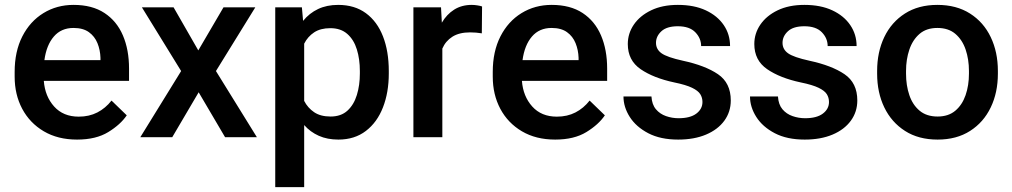

<svg xmlns="http://www.w3.org/2000/svg" viewBox="-20 -558 4117 781"><path d="M293.5 9.8Q215.3 9.8 158.2 -23.9Q101.1 -57.6 70.3 -115.5Q39.6 -173.3 39.6 -246.1V-265.6Q39.6 -348.6 70.8 -409.9Q102.1 -471.2 156.5 -504.6Q210.9 -538.1 279.3 -538.1Q355 -538.1 405 -505.1Q455.1 -472.2 480 -413.8Q504.9 -355.5 504.9 -279.3V-229H158.2Q163.1 -166 200.2 -124.8Q237.3 -83.5 300.3 -83.5Q342.8 -83.5 376 -100.6Q409.2 -117.7 433.6 -148.9L495.6 -88.9Q470.2 -51.3 420.4 -20.8Q370.6 9.8 293.5 9.8ZM278.8 -444.3Q229 -444.3 199 -409.4Q168.9 -374.5 160.6 -313.5H388.7V-322.8Q387.7 -354.5 376.5 -382.3Q365.2 -410.2 341.6 -427.2Q317.9 -444.3 278.8 -444.3Z M686 -528.3 786.6 -353 889.2 -528.3H1018.6L858.4 -269L1024.9 0H895.5L788.1 -182.6L680.7 0H550.8L716.8 -269L557.1 -528.3Z M1561.5 -269V-258.8Q1561.5 -182.1 1537.8 -121.3Q1514.2 -60.5 1468.3 -25.4Q1422.4 9.8 1356.4 9.8Q1311.5 9.8 1276.9 -5.6Q1242.2 -21 1217.3 -49.3V203.1H1099.6V-528.3H1208L1212.9 -473.1Q1238.3 -504.4 1273.7 -521.2Q1309.1 -538.1 1355.5 -538.1Q1422.4 -538.1 1468.3 -504.4Q1514.2 -470.7 1537.8 -410.2Q1561.5 -349.6 1561.5 -269ZM1443.8 -258.8V-269Q1443.8 -317.4 1431.6 -356.9Q1419.4 -396.5 1392.8 -419.9Q1366.2 -443.4 1323.7 -443.4Q1283.7 -443.4 1257.8 -426.3Q1231.9 -409.2 1217.3 -380.4V-147.5Q1231.9 -119.1 1257.8 -101.6Q1283.7 -84 1324.7 -84Q1367.2 -84 1393.3 -107.9Q1419.4 -131.8 1431.6 -171.6Q1443.8 -211.4 1443.8 -258.8Z M1940.9 -531.7 1939.9 -422.4Q1916.5 -426.3 1892.1 -426.3Q1848.1 -426.3 1820.3 -408.7Q1792.5 -391.1 1779.3 -360.4V0H1661.6V-528.3H1773.9L1777.3 -465.8Q1796.9 -499.5 1827.4 -518.8Q1857.9 -538.1 1898.9 -538.1Q1909.7 -538.1 1922.1 -536.1Q1934.6 -534.2 1940.9 -531.7Z M2238.3 9.8Q2160.2 9.8 2103 -23.9Q2045.9 -57.6 2015.1 -115.5Q1984.4 -173.3 1984.4 -246.1V-265.6Q1984.4 -348.6 2015.6 -409.9Q2046.9 -471.2 2101.3 -504.6Q2155.8 -538.1 2224.1 -538.1Q2299.8 -538.1 2349.9 -505.1Q2399.9 -472.2 2424.8 -413.8Q2449.7 -355.5 2449.7 -279.3V-229H2103Q2107.9 -166 2145 -124.8Q2182.1 -83.5 2245.1 -83.5Q2287.6 -83.5 2320.8 -100.6Q2354 -117.7 2378.4 -148.9L2440.4 -88.9Q2415 -51.3 2365.2 -20.8Q2315.4 9.8 2238.3 9.8ZM2223.6 -444.3Q2173.8 -444.3 2143.8 -409.4Q2113.8 -374.5 2105.5 -313.5H2333.5V-322.8Q2332.5 -354.5 2321.3 -382.3Q2310.1 -410.2 2286.4 -427.2Q2262.7 -444.3 2223.6 -444.3Z M2837.4 -143.1Q2837.4 -160.6 2828.6 -174.8Q2819.8 -189 2795.2 -200.9Q2770.5 -212.9 2722.7 -222.7Q2638.2 -240.7 2585.9 -276.6Q2533.7 -312.5 2533.7 -378.9Q2533.7 -421.9 2558.3 -458Q2583 -494.1 2628.7 -516.1Q2674.3 -538.1 2737.3 -538.1Q2803.7 -538.1 2851.1 -515.9Q2898.4 -493.7 2924.1 -455.8Q2949.7 -418 2949.7 -370.6H2832Q2832 -402.3 2808.3 -426.8Q2784.7 -451.2 2737.3 -451.2Q2692.4 -451.2 2670.4 -430.9Q2648.4 -410.6 2648.4 -383.8Q2648.4 -357.4 2670.9 -341.3Q2693.4 -325.2 2757.8 -311Q2848.6 -291.5 2900.6 -256.1Q2952.6 -220.7 2952.6 -149.4Q2952.6 -103 2926.3 -66.9Q2899.9 -30.8 2851.8 -10.5Q2803.7 9.8 2738.8 9.8Q2666.5 9.8 2616.9 -16.1Q2567.4 -42 2541.7 -82.3Q2516.1 -122.6 2516.1 -165.5H2629.9Q2631.8 -132.8 2648.2 -113.5Q2664.6 -94.2 2689.2 -85.7Q2713.9 -77.1 2740.2 -77.1Q2787.6 -77.1 2812.5 -95.9Q2837.4 -114.7 2837.4 -143.1Z M3352.1 -143.1Q3352.1 -160.6 3343.3 -174.8Q3334.5 -189 3309.8 -200.9Q3285.2 -212.9 3237.3 -222.7Q3152.8 -240.7 3100.6 -276.6Q3048.3 -312.5 3048.3 -378.9Q3048.3 -421.9 3073 -458Q3097.7 -494.1 3143.3 -516.1Q3189 -538.1 3252 -538.1Q3318.4 -538.1 3365.7 -515.9Q3413.1 -493.7 3438.7 -455.8Q3464.4 -418 3464.4 -370.6H3346.7Q3346.7 -402.3 3323 -426.8Q3299.3 -451.2 3252 -451.2Q3207 -451.2 3185.1 -430.9Q3163.1 -410.6 3163.1 -383.8Q3163.1 -357.4 3185.5 -341.3Q3208 -325.2 3272.5 -311Q3363.3 -291.5 3415.3 -256.1Q3467.3 -220.7 3467.3 -149.4Q3467.3 -103 3440.9 -66.9Q3414.6 -30.8 3366.5 -10.5Q3318.4 9.8 3253.4 9.8Q3181.2 9.8 3131.6 -16.1Q3082 -42 3056.4 -82.3Q3030.8 -122.6 3030.8 -165.5H3144.5Q3146.5 -132.8 3162.8 -113.5Q3179.2 -94.2 3203.9 -85.7Q3228.5 -77.1 3254.9 -77.1Q3302.2 -77.1 3327.1 -95.9Q3352.1 -114.7 3352.1 -143.1Z M3547.9 -258.3V-269.5Q3547.9 -346.2 3576.9 -407Q3606 -467.8 3660.9 -502.9Q3715.8 -538.1 3793 -538.1Q3870.6 -538.1 3925.8 -502.9Q3981 -467.8 4010 -407Q4039.1 -346.2 4039.1 -269.5V-258.3Q4039.1 -181.6 4010 -121.1Q3981 -60.5 3926 -25.4Q3871.1 9.8 3793.9 9.8Q3716.3 9.8 3661.4 -25.4Q3606.4 -60.5 3577.1 -121.1Q3547.9 -181.6 3547.9 -258.3ZM3665.5 -269.5V-258.3Q3665.5 -210.4 3679 -170.9Q3692.4 -131.3 3720.7 -107.7Q3749 -84 3793.9 -84Q3837.9 -84 3866 -107.7Q3894 -131.3 3907.7 -170.9Q3921.4 -210.4 3921.4 -258.3V-269.5Q3921.4 -316.4 3908 -356.2Q3894.5 -396 3866.2 -420.2Q3837.9 -444.3 3793 -444.3Q3748.5 -444.3 3720.5 -420.2Q3692.4 -396 3679 -356.2Q3665.5 -316.4 3665.5 -269.5Z"/></svg>

Font: Vazirmatn RD UI Medium
Style: Regular
Weight: 500
Designer: Saber Rastikerdar
Foundry: Saber Rastikerdar
Version: Version 33.003